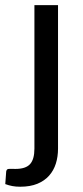

<svg xmlns="http://www.w3.org/2000/svg" viewBox="-55 -526 316 728"><path d="M165 -506.5V37.5Q165 68 156.8 94.2Q148.5 120.5 131.2 140Q114 159.5 86.8 170.8Q59.5 182 21.5 182Q5 182 -8.2 179.5Q-21.5 177 -35 172L-31.5 124Q-30.5 119.5 -28.5 117.2Q-26.5 115 -22.5 114.5Q-18.5 114 -12.2 114.2Q-6 114.5 3.5 114.5Q42.5 114.5 59 96.2Q75.5 78 75.5 37.5V-506.5Z"/></svg>

Font: Lato 2
Style: Regular
Weight: 400
Designer: Lukasz Dziedzic with Adam Twardoch and Botio Nikoltchev
Foundry: tyPoland Lukasz Dziedzic
Version: Version 2.015; 2015-08-06; http://www.latofonts.com/